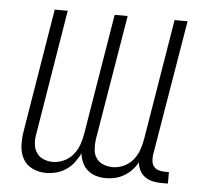

<svg xmlns="http://www.w3.org/2000/svg" viewBox="-44 -577 688 632"><g transform="rotate(5 300.0 -261.0)"><path d="M130 8Q106 8 85 -2Q64 -12 53.5 -31.5Q43 -51 42 -75Q41 -99 45 -123L112 -530H155L87 -116Q84 -100 85.5 -83.5Q87 -67 95.5 -54.5Q104 -42 118.5 -36Q133 -30 149 -30Q167 -30 185 -38Q203 -46 215.5 -61Q228 -76 234.5 -94Q241 -112 244 -130L310 -530H353L284 -116Q282 -100 283 -83.5Q284 -67 292.5 -54.5Q301 -42 316 -36Q331 -30 347 -30Q365 -30 383 -38Q401 -46 413.5 -61Q426 -76 432.5 -94Q439 -112 442 -130L508 -530H551L476 -81Q475 -71 476 -61Q477 -51 483 -43.5Q489 -36 498.5 -33Q508 -30 519 -30H533V8H512Q497 8 483 5Q469 2 457.5 -6Q446 -14 439.5 -26.5Q433 -39 432 -53Q424 -39 412.5 -27Q401 -15 387 -7Q373 1 358 4.5Q343 8 328 8Q328 8 328 8Q328 8 328 8Q311 8 295.5 3.5Q280 -1 268 -11Q256 -21 249.5 -35.5Q243 -50 241 -66Q233 -50 222 -35.5Q211 -21 196 -11Q181 -1 164 3.5Q147 8 130 8Q130 8 130 8Q130 8 130 8Z"/></g></svg>

Font: Iosevka Curly XLtEx
Style: Italic
Weight: 200
Width: 7
Italic angle: -9°
Monospace: yes
Designer: Belleve Invis
Foundry: Belleve Invis
Version: Version 11.1.0; ttfautohint (v1.8.3)